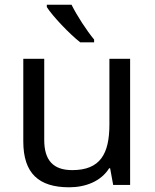

<svg xmlns="http://www.w3.org/2000/svg" viewBox="-20 -786 658 816"><path d="M284 -766H179V-756C202 -719 275 -642 321 -606H380V-618C349 -655 306 -721 284 -766ZM533 -536H445V-257C445 -132 406 -63 287 -63C206 -63 168 -105 168 -191V-536H79V-185C79 -49 145 10 274 10C343 10 409 -15 444 -71H448L461 0H533Z"/></svg>

Font: Noto Sans Hebrew Droid
Style: Bold
Weight: 700
Designer: Monotype Design Team
Foundry: Monotype Imaging Inc.
Version: Version 1.100